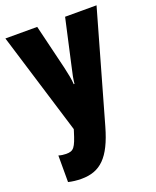

<svg xmlns="http://www.w3.org/2000/svg" viewBox="-146 -639 784 964"><g transform="rotate(-20 245.5 -156.5)"><path d="M2 -553 169 -8 166 2C141 83 131 96 91 96C78 96 64 94 51 90V232C72 237 95 240 121 240C221 240 279 186 322 35L489 -553H321L267 -311C257 -270 252 -242 250 -220H246C245 -243 238 -279 230 -313L172 -553Z"/></g></svg>

Font: Noto Sans Ethiopic ExtraCondensed Black
Style: Regular
Weight: 900
Width: 2
Designer: Monotype Design Team
Foundry: Monotype Imaging Inc.
Version: Version 2.102